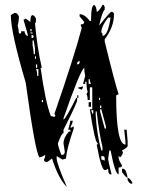

<svg xmlns="http://www.w3.org/2000/svg" viewBox="-20 -713 573 769"><path d="M358.4 -693.4Q367.2 -682.6 367.2 -666Q376 -666 390.6 -693.4H395.5L399.4 -684.6V-674.8Q388.7 -664.1 377 -610.4Q420.9 -666 426.8 -666Q436.5 -664.1 436.5 -656.2Q436.5 -604.5 399.4 -555.7V-546.9Q441.4 -375 455.1 -335.9L445.3 -331.1Q445.3 -133.8 482.4 -133.8V-147.5L477.5 -193.4H487.3L491.2 -147.5V-128.9Q491.2 -122.1 468.8 -110.4L472.7 -101.6Q465.8 -83 459 -83Q459 -87.9 455.1 -87.9V-83Q455.1 -71.3 468.8 -50.8Q468.8 -42 455.1 -42V-14.6Q441.4 -14.6 422.9 -110.4H418L413.1 -78.1Q413.1 -69.3 426.8 -14.6H422.9Q413.1 -14.6 413.1 -37.1L404.3 -32.2H399.4Q385.7 -32.2 367.2 -133.8Q372.1 -133.8 372.1 -138.7Q360.4 -138.7 339.8 -275.4H349.6V-363.3H339.8V-312.5H331.1Q331.1 -328.1 326.2 -335.9L331.1 -344.7Q326.2 -361.3 326.2 -385.7H321.3V-377H312.5L321.3 -409.2Q317.4 -426.8 317.4 -441.4Q300.8 -430.7 234.4 -239.3V-234.4Q243.2 -236.3 285.2 -321.3H289.1V-312.5Q289.1 -300.8 234.4 -193.4V-179.7Q226.6 -179.7 211.9 -138.7Q211.9 -127.9 225.6 -92.8H229.5Q239.3 -92.8 239.3 -106.4L234.4 -138.7Q234.4 -162.1 257.8 -188.5Q257.8 -184.6 261.7 -184.6V-193.4H252.9Q261.7 -222.7 261.7 -229.5H271.5Q271.5 -221.7 261.7 -202.1H266.6L275.4 -207V-198.2Q248 -121.1 244.1 -78.1Q234.4 -74.2 229.5 -74.2L207 -87.9V-78.1Q207 -58.6 248 36.1Q213.9 2.9 188.5 -78.1L169.9 -64.5H166Q156.2 -64.5 156.2 -74.2Q161.1 -82 161.1 -92.8Q146.5 -83 137.7 -83Q121.1 -103.5 83 -381.8Q23.4 -583 23.4 -652.3L37.1 -661.1H42Q48.8 -661.1 55.7 -647.5Q55.7 -628.9 50.8 -610.4Q55.7 -592.8 55.7 -579.1H64.5V-587.9H78.1Q81.1 -569.3 91.8 -569.3Q91.8 -575.2 74.2 -633.8L83 -638.7L101.6 -625Q101.6 -652.3 110.4 -652.3Q117.2 -652.3 124 -638.7V-633.8Q124 -620.1 120.1 -620.1Q128.9 -521.5 147.5 -441.4H142.6Q162.1 -302.7 183.6 -248Q188.5 -248 198.2 -244.1Q198.2 -248 202.1 -248L198.2 -257.8Q275.4 -480.5 307.6 -601.6L303.7 -610.4V-615.2Q317.4 -615.2 317.4 -625L298.8 -647.5V-656.2Q319.3 -656.2 339.8 -628.9H344.7V-633.8Q344.7 -693.4 358.4 -693.4ZM413.1 -642.6Q385.7 -607.4 385.7 -583Q390.6 -583 390.6 -569.3Q412.1 -569.3 422.9 -642.6ZM101.6 -596.7V-587.9H106.4V-596.7ZM101.6 -583V-579.1H110.4V-583ZM106.4 -574.2V-560.5Q115.2 -560.5 115.2 -569.3ZM110.4 -550.8V-533.2Q115.2 -507.8 115.2 -496.1H120.1V-518.6L115.2 -550.8ZM120.1 -487.3V-477.5H124V-487.3ZM289.1 -459V-455.1Q298.8 -455.1 298.8 -463.9V-468.8Q289.1 -466.8 289.1 -459ZM124 -455.1V-441.4H128.9V-455.1ZM124 -436.5Q128.9 -429.7 128.9 -409.2H133.8V-436.5ZM335 -395.5V-377H344.7Q339.8 -384.8 339.8 -395.5ZM312.5 -367.2V-363.3L307.6 -353.5Q298.8 -358.4 293.9 -358.4V-363.3Q304.7 -363.3 312.5 -367.2ZM289.1 -331.1H293.9V-321.3H289.1ZM377 -321.3V-312.5H380.9V-321.3ZM147.5 -312.5V-303.7H152.3V-312.5ZM335 -303.7H344.7V-285.2H335ZM380.9 -290V-280.3H385.7V-290ZM380.9 -275.4V-266.6L399.4 -198.2H404.3V-207L385.7 -275.4ZM344.7 -271.5Q349.6 -262.7 349.6 -257.8H353.5V-271.5ZM363.3 -266.6V-252.9Q367.2 -177.7 385.7 -110.4H390.6V-124Q377 -177.7 367.2 -266.6ZM385.7 -87.9V-74.2Q390.6 -74.2 399.4 -69.3V-78.1Q399.4 -87.9 390.6 -87.9ZM468.8 -37.1H472.7Q485.4 -37.1 491.2 -1Q485.4 -1 468.8 -23.4ZM491.2 -1Q499 -1 509.8 17.6V22.5H504.9Q499 22.5 491.2 8.8Z"/></svg>

Font: Blackcraft
Style: Regular
Weight: 400
Designer: GGBotNet
Foundry: GGBotNet
Version: 1.00